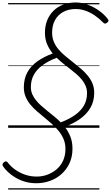

<svg xmlns="http://www.w3.org/2000/svg" viewBox="-66 -1035 899 1555"><path d="M228 449Q180 449 138 437Q96 425 60.5 404Q25 383 -1 358.5Q-27 334 -42 311Q-47 302 -45.5 294.5Q-44 287 -34 279Q-22 270 -14.5 272.5Q-7 275 0 285Q23 315 58.5 340Q94 365 138 380Q182 395 232 395Q276 395 317 380Q358 365 391.5 337Q425 309 444.5 267Q464 225 464 171Q464 128 449.5 93Q435 58 411 28Q387 -2 357 -29Q327 -56 295.5 -81.5Q264 -107 234 -133Q204 -159 180 -188Q156 -217 141.5 -251.5Q127 -286 127 -327Q127 -397 155.5 -449Q184 -501 237 -538.5Q290 -576 361 -602Q333 -636 315.5 -677Q298 -718 298 -770Q298 -825 316 -870Q334 -915 367 -947.5Q400 -980 445.5 -997.5Q491 -1015 547 -1015Q597 -1015 646 -996.5Q695 -978 737 -948Q779 -918 806 -882Q814 -873 812.5 -866Q811 -859 801 -851Q791 -843 783.5 -844Q776 -845 770 -852Q738 -885 702 -909.5Q666 -934 627 -948Q588 -962 547 -962Q490 -962 446.5 -938.5Q403 -915 379.5 -872Q356 -829 356 -771Q356 -730 370 -696.5Q384 -663 408.5 -634.5Q433 -606 463.5 -580.5Q494 -555 526.5 -530Q559 -505 589 -479Q619 -453 643.5 -423.5Q668 -394 682.5 -360Q697 -326 697 -283Q697 -215 666.5 -162.5Q636 -110 582.5 -72Q529 -34 458 -8Q486 27 503.5 70.5Q521 114 521 169Q521 234 497.5 285.5Q474 337 433 374Q392 411 339 430Q286 449 228 449ZM426 -44Q492 -69 539.5 -102Q587 -135 613 -179Q639 -223 639 -280Q639 -311 628 -338Q617 -365 598 -388.5Q579 -412 554.5 -433.5Q530 -455 502 -476.5Q474 -498 446.5 -520Q419 -542 393 -567Q327 -542 280.5 -508.5Q234 -475 209 -431Q184 -387 184 -330Q184 -299 195 -273Q206 -247 225 -223.5Q244 -200 268 -178.5Q292 -157 319 -135.5Q346 -114 373.5 -91.5Q401 -69 426 -44ZM0 490H739V500H0ZM0 -20H739V0H0ZM0 -505H739V-500H0ZM0 -1010H739V-1000H0Z"/></svg>

Font: Playwrite NZ Guides
Style: Regular
Weight: 400
Designer: Veronika Burian, José Scaglione
Foundry: TypeTogether
Version: Version 1.003